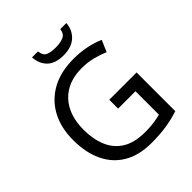

<svg xmlns="http://www.w3.org/2000/svg" viewBox="-250 -1068 1228 1228"><g transform="rotate(-45 364.0 -454.0)"><path d="M407 -377H654V-27Q596 -8 537 1Q478 10 403 10Q292 10 216 -34.5Q140 -79 100.5 -161.5Q61 -244 61 -357Q61 -469 105 -551Q149 -633 231.5 -678.5Q314 -724 431 -724Q491 -724 544.5 -713Q598 -702 644 -682L610 -604Q572 -621 524.5 -633Q477 -645 426 -645Q298 -645 226.5 -568Q155 -491 155 -357Q155 -272 182.5 -206.5Q210 -141 269 -104.5Q328 -68 424 -68Q471 -68 504 -73Q537 -78 564 -85V-297H407ZM560 -918Q555 -858 514.5 -821Q474 -784 402 -784Q328 -784 290.5 -820.5Q253 -857 249 -918H303Q308 -877 333 -866Q358 -855 404 -855Q443 -855 471.5 -867Q500 -879 505 -918Z"/></g></svg>

Font: Noto Sans Gunjala Gondi Semibold
Style: Regular
Weight: 600
Designer: Ek Type
Foundry: Ek Type
Version: Version 1.004; ttfautohint (v1.8.4.7-5d5b)